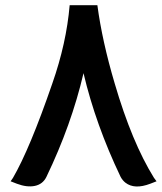

<svg xmlns="http://www.w3.org/2000/svg" viewBox="-20 -710 610 724"><path d="M242.7 -690.4H347.2Q365.2 -554.7 412.6 -395Q477.5 -173.3 560.5 -39.6L570.3 -26.4L546.4 -17.1Q487.3 5.4 453.1 -21Q441.9 -29.8 434.6 -43.5Q340.8 -239.7 294.9 -434.1Q249.5 -239.3 154.8 -42.5Q141.1 -15.1 111.3 -9Q81.5 -2.9 43.9 -17.1L20 -26.4L28.8 -39.1Q92.3 -148.4 177.2 -395Q230.5 -546.9 242.7 -690.4Z"/></svg>

Font: Gandom
Style: Bold
Weight: 700
Foundry: DejaVu fonts team - Redesigned by Saber Rastikerdar - Based on Samim Font
Version: Version 0.3